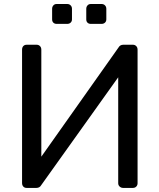

<svg xmlns="http://www.w3.org/2000/svg" viewBox="-20 -919 780 939"><path d="M87.9 -23.9V-675.8Q87.9 -687 94 -693.6Q100.1 -700.2 110.8 -700.2H159.2Q168.9 -700.2 175.5 -693.6Q182.1 -687 182.1 -675.8V-152.8L559.1 -686Q566.9 -700.2 583 -700.2H629.9Q639.6 -700.2 646.2 -693.6Q652.8 -687 652.8 -675.8V-22.9Q652.8 -13.2 646.5 -6.6Q640.1 0 629.9 0H582Q572.3 0 565.2 -6.6Q558.1 -13.2 558.1 -22.9V-541L182.1 -14.2Q174.3 0 158.2 0H109.9Q100.1 0 94 -6.6Q87.9 -13.2 87.9 -23.9ZM234.9 -824.2V-876Q234.9 -885.7 241 -892.6Q247.1 -899.4 256.8 -899.4H309.1Q318.8 -899.4 325.4 -892.8Q332 -886.2 332 -876V-824.2Q332 -814.5 325.4 -808.3Q318.8 -802.2 309.1 -802.2H256.8Q247.1 -802.2 241 -808.1Q234.9 -814 234.9 -824.2ZM401.9 -824.2V-876Q401.9 -885.7 408 -892.6Q414.1 -899.4 423.8 -899.4H477.1Q486.8 -899.4 493.4 -892.8Q500 -886.2 500 -876V-824.2Q500 -814.5 493.4 -808.3Q486.8 -802.2 477.1 -802.2H423.8Q414.1 -802.2 408 -808.1Q401.9 -814 401.9 -824.2Z"/></svg>

Font: Rubik AZ
Style: Regular
Weight: 400
Designer: Hubert and Fischer
Foundry: Hubert & Fischer
Version: Version 2.000